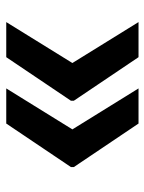

<svg xmlns="http://www.w3.org/2000/svg" viewBox="58 -612 476 633"><g transform="rotate(90 296.5 -296.0)"><path d="M53.3 -78.1 189.6 -298.3H312.5V-291.2L169 -78.1ZM53.3 -514.2H169L312.5 -301.1V-294H189.6ZM272 -78.1 408.4 -298.3H531.2V-291.2L387.8 -78.1ZM272 -514.2H387.8L531.2 -301.1V-294H408.4Z"/></g></svg>

Font: Riot Sans
Style: Regular
Weight: 400
Designer: Rasmus Andersson
Foundry: rsms
Version: Version 3.005